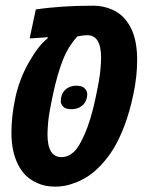

<svg xmlns="http://www.w3.org/2000/svg" viewBox="-20 -660 533 689"><path d="M315.4 -639.6Q351.1 -639.6 383.8 -625Q403.3 -616.2 418.9 -601.8Q434.6 -587.4 448.2 -562.5Q472.2 -517.1 472.2 -445.3Q472.2 -385.3 458.5 -321Q444.8 -256.8 426.3 -208.3Q407.7 -159.7 387.5 -126.7Q367.2 -93.8 343.3 -68.4Q319.3 -43 297.4 -28.6Q275.4 -14.2 252.2 -5.1Q229 3.9 211.7 6.8Q194.3 9.8 177.7 9.8Q161.1 9.8 145 6.8Q128.9 3.9 109.6 -5.1Q90.3 -14.2 74.5 -28.6Q58.6 -43 45.4 -68.4Q21 -115.2 21 -184.1Q21 -243.7 35.2 -309.8Q49.3 -376 83.7 -436.5Q118.2 -497.1 150.9 -522.5L151.9 -526.4L86.4 -522L108.4 -626Q197.3 -639.6 315.4 -639.6ZM342.8 -452.6Q342.8 -533.7 293 -533.7Q278.8 -533.7 257.8 -529.3Q225.1 -494.1 205.6 -444.6Q186 -395 170.7 -323.5Q155.3 -252 152.8 -221.7Q150.4 -191.4 150.4 -178.2Q150.4 -96.2 200.2 -96.2Q224.1 -96.2 243.9 -113.8Q263.7 -131.3 285.2 -181.6Q306.6 -231.9 322.3 -305.4Q337.9 -378.9 340.3 -408.9Q342.8 -439 342.8 -452.6ZM218.3 -341.3Q232.9 -352.5 254.2 -352.5Q275.4 -352.5 284.2 -342.5Q293 -332.5 293 -323.7Q293 -294.9 272.9 -279.3Q257.8 -268.1 236.3 -268.1Q214.8 -268.1 206.5 -277.3Q198.2 -286.6 198.2 -295.4Q198.2 -326.2 218.3 -341.3Z"/></svg>

Font: Open Sans Hebrew Condensed
Style: Bold Italic
Weight: 700
Width: 3
Italic angle: -12°
Foundry: Ascender Corporation, Yanek Iontef
Version: Version 2.001;PS 002.001;hotconv 1.0.70;makeotf.lib2.5.58329